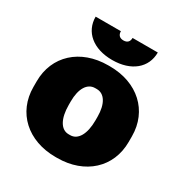

<svg xmlns="http://www.w3.org/2000/svg" viewBox="-170 -851 950 995"><g transform="rotate(30 305.0 -353.0)"><path d="M117 -720C117 -629 189 -568 303 -568C417 -568 489 -629 489 -720H338C338 -699 327 -685 303 -685C279 -685 268 -699 268 -720ZM300 14H310C476 14 590 -91 590 -243V-277C590 -429 476 -534 310 -534H300C134 -534 20 -429 20 -277V-243C20 -91 134 14 300 14ZM300 -122C254 -122 225 -172 225 -254V-275C225 -352 254 -398 300 -398H310C356 -398 385 -352 385 -275V-254C385 -172 356 -122 310 -122Z"/></g></svg>

Font: Fixel Text Black
Style: Regular
Weight: 900
Width: 4
Designer: AlfaBravo + MacPaw
Foundry: Kyrylo Tkachov, Marchela Mozhyna, Serhii Makarenko, Maria Weinstein, Zakhar Kryvoshyya
Version: Version 1.211